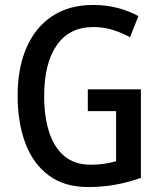

<svg xmlns="http://www.w3.org/2000/svg" viewBox="-20 -744 647 774"><path d="M334 -384H548V-27Q498 -9 445.5 0.5Q393 10 335 10Q240 10 177 -36.5Q114 -83 82.5 -166Q51 -249 51 -359Q51 -468 86 -550Q121 -632 189 -678Q257 -724 356 -724Q408 -724 454 -712Q500 -700 538 -679L504 -594Q469 -613 432.5 -624Q396 -635 357 -635Q260 -635 209 -562Q158 -489 158 -356Q158 -276 177.5 -213.5Q197 -151 238.5 -115.5Q280 -80 346 -80Q376 -80 401.5 -84Q427 -88 448 -94V-296H334Z"/></svg>

Font: Noto Sans Lao UI Cond Med
Style: Regular
Weight: 500
Width: 3
Designer: Monotype Design Team
Foundry: Monotype Imaging Inc.
Version: Version 2.000; ttfautohint (v1.8.4.7-5d5b)